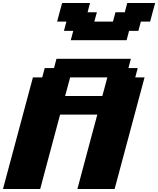

<svg xmlns="http://www.w3.org/2000/svg" viewBox="-20 -1270 1062 1290"><path d="M500 0H750L951.2 -750H888.7L905.3 -812.5H842.8L859.4 -875H359.4L342.8 -812.5H280.3L263.7 -750H201.2L0 0H250Q272 -83 316.7 -250Q361.3 -417 383.8 -500H633.8Q611.3 -417 566.7 -250Q522 -83 500 0ZM667.5 -625H417.5Q423.3 -646 434.6 -687.7Q445.8 -729.5 451.2 -750H701.2Q695.8 -729.5 684.6 -687.5Q673.3 -645.5 667.5 -625ZM455.6 -1000H830.6L847.2 -1062.5H909.7L926.3 -1125H988.8Q994.1 -1146 1005.4 -1187.5Q1016.6 -1229 1022.5 -1250H835L818.4 -1187.5H755.9L738.8 -1125H613.8L630.9 -1187.5H568.4L585 -1250H397.5Q391.6 -1229 380.4 -1187.5Q369.1 -1146 363.8 -1125H426.3L409.7 -1062.5H472.2Z"/></svg>

Font: Faithful 32x
Style: BoldOblique
Weight: 400
Foundry: Faithful Resource Pack
Version: Version 1.0; January 27, 2023